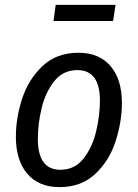

<svg xmlns="http://www.w3.org/2000/svg" viewBox="-20 -754 564 786"><path d="M45 -194Q45 -272 71 -351Q97 -430 154.5 -484Q212 -538 301 -538Q386 -538 432.5 -483.5Q479 -429 479 -333Q479 -256 453.5 -176.5Q428 -97 370.5 -42.5Q313 12 224 12Q138 12 91.5 -43Q45 -98 45 -194ZM389 -342Q389 -467 297 -467Q238 -467 202 -421.5Q166 -376 150.5 -311.5Q135 -247 135 -185Q135 -59 227 -59Q286 -59 322 -105Q358 -151 373.5 -216Q389 -281 389 -342ZM199 -668 208 -734H453L443 -668Z"/></svg>

Font: Fira Sans Condensed
Style: Italic
Weight: 400
Width: 3
Italic angle: -8°
Designer: bBox Type GmbH & Carrois Corporate GbR & Edenspiekermann AG
Foundry: bBox Type GmbH & Carrois Corporate GbR & Edenspiekermann AG
Version: Version 4.301